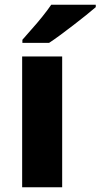

<svg xmlns="http://www.w3.org/2000/svg" viewBox="-20 -786 422 806"><path d="M241 0H73V-549H241ZM382 -756Q366 -742 341 -722Q316 -702 287.5 -680Q259 -658 232.5 -638.5Q206 -619 186 -606H74V-619Q90 -638 113 -663.5Q136 -689 158 -716.5Q180 -744 195 -766H382Z"/></svg>

Font: Noto Sans Tamil ExtraBold
Style: Regular
Weight: 800
Designer: Jelle Bosma - Monotype Design Team
Foundry: Monotype Imaging Inc.
Version: Version 2.004; ttfautohint (v1.8.4.7-5d5b)